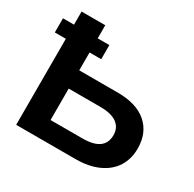

<svg xmlns="http://www.w3.org/2000/svg" viewBox="-151 -849 1021 1010"><g transform="rotate(30 359.5 -344.0)"><path d="M683.1 -210.4Q683.1 -147.9 653.1 -100.3Q623 -52.7 565.2 -26.4Q507.3 0 428.7 0H66.9V-522.5H0V-608.4H66.9V-688H210.9V-608.4H281.7V-522.5H210.9V-414.1H444.3Q559.6 -414.1 621.3 -360.1Q683.1 -306.2 683.1 -210.4ZM537.6 -208.5Q537.6 -253.9 503.7 -278.6Q469.7 -303.2 402.3 -303.2H210.9V-112.3H405.3Q537.6 -112.3 537.6 -208.5Z"/></g></svg>

Font: Arial
Style: Bold
Weight: 700
Designer: Steve Matteson
Foundry: Ascender Corporation
Version: Version 2.00.3